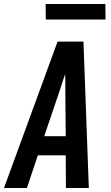

<svg xmlns="http://www.w3.org/2000/svg" viewBox="-39 -944 559 964"><path d="M-19 0 250 -735H380L407 0H292L291 -164H151L96 0ZM291 -260 289 -490Q289 -510 289 -530.5Q289 -551 288 -572Q281 -551 274 -530.5Q267 -510 261 -490L183 -260ZM491 -846H191L190 -924H490Z"/></svg>

Font: Iosevka
Style: Bold Italic
Weight: 700
Italic angle: -9°
Monospace: yes
Designer: Belleve Invis
Foundry: Belleve Invis
Version: Version 32.5.0; ttfautohint (v1.8.4)